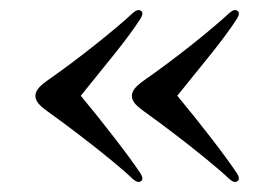

<svg xmlns="http://www.w3.org/2000/svg" viewBox="-20 -428 546 385"><path d="M51 -235.5Q51 -242.5 55.8 -249.2Q60.5 -256 73.5 -265.5Q123.5 -300.5 171.2 -338.5Q219 -376.5 247 -402.5Q257 -411 263 -406Q268.5 -402 262 -391Q243 -361.5 211 -321.5Q179 -281.5 142 -236Q176 -195 209.2 -152Q242.5 -109 262 -80Q268.5 -69 263 -65Q257 -60 247 -68.5Q228.5 -86 199.8 -109.5Q171 -133 138 -158.2Q105 -183.5 73.5 -206Q60.5 -215.5 55.8 -222.2Q51 -229 51 -235.5ZM244.5 -235.5Q244.5 -242.5 249.2 -249.2Q254 -256 267 -265.5Q317 -300.5 364.8 -338.5Q412.5 -376.5 440.5 -402.5Q450.5 -411 456.5 -406Q462 -402 455.5 -391Q436.5 -361.5 404.5 -321.5Q372.5 -281.5 335.5 -236Q369.5 -195 402.8 -152Q436 -109 455.5 -80Q462 -69 456.5 -65Q450.5 -60 440.5 -68.5Q422 -86 393.2 -109.5Q364.5 -133 331.5 -158.2Q298.5 -183.5 267 -206Q254 -215.5 249.2 -222.2Q244.5 -229 244.5 -235.5Z"/></svg>

Font: Fraunces 72pt S000
Style: Regular
Weight: 400
Version: Version 1.000; ttfautohint (v1.8.3)